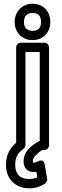

<svg xmlns="http://www.w3.org/2000/svg" viewBox="-20 -783 335 1034"><path d="M62 104C62 61 78 39 107 18C114 13 117 5 117 -2V-503H194V-24C190 -23 188 -22 186 -21C148 3 107 32 107 86C107 102 111 119 125 131C135 140 148 143 161 143C166 143 173 143 176 142L181 172C168 178 156 181 137 181C90 181 62 157 62 104ZM157 86C157 75 161 66 169 57C178 47 189 37 207 25H219C230 25 244 15 244 0V-528C244 -539 234 -553 219 -553H92C81 -553 67 -543 67 -528V-14C35 13 12 50 12 104C12 183 66 231 137 231C174 231 201 220 222 206C229 201 236 191 234 181L221 104C215 70 188 84 186 85C175 90 171 93 161 93C157 93 157 92 157 86ZM155 -617C126 -617 109 -632 109 -665C109 -697 127 -713 155 -713C185 -713 201 -699 201 -665C201 -631 185 -617 155 -617ZM155 -567C210 -567 251 -606 251 -665C251 -724 210 -763 155 -763C101 -763 59 -722 59 -665C59 -606 101 -567 155 -567Z"/></svg>

Font: Asimov
Style: NarOu
Weight: 500
Designer: Google
Version: Version 2.000980; 2014